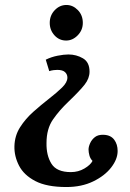

<svg xmlns="http://www.w3.org/2000/svg" viewBox="-20 -536 524 772"><path d="M247 -516Q273 -516 293 -495.5Q313 -475 313 -444Q313 -415 292.5 -394Q272 -373 246 -373Q218 -373 199 -394Q180 -415 180 -444Q180 -474 200 -495Q220 -516 247 -516ZM255 -317Q287 -317 313.5 -301.5Q340 -286 340 -248Q340 -221 320.5 -196Q301 -171 255 -127Q219 -93 193 -55.5Q167 -18 167 39Q166 89 187 122.5Q208 156 265 156Q295 156 319.5 141.5Q344 127 352 111Q343 102 339.5 89Q336 76 336 65Q336 54 342.5 39.5Q349 25 362 15Q375 5 397 6Q425 7 439 25.5Q453 44 453 71Q453 104 427 137.5Q401 171 354.5 193.5Q308 216 247 216Q168 216 122 192Q76 168 56.5 130Q37 92 38 52Q39 10 60.5 -24Q82 -58 114 -86.5Q146 -115 177 -139Q208 -163 229.5 -184Q251 -205 251 -224Q251 -237 241.5 -246Q232 -255 210 -255Q204 -255 195.5 -254Q187 -253 178 -250L164 -296Q186 -307 211.5 -312Q237 -317 255 -317Z"/></svg>

Font: Lora SemiBold
Style: Regular
Weight: 600
Designer: Olga Karpushina, Alexei Vanyashin (Cyrillic)
Foundry: Cyreal
Version: Version 3.011; ttfautohint (v1.8.4.7-5d5b)